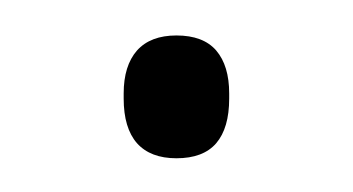

<svg xmlns="http://www.w3.org/2000/svg" viewBox="-20 -322 204 111"><path d="M82 -230.5Q67 -230.5 59.2 -239.2Q51.5 -248 51.5 -265V-268Q51.5 -284 59.2 -292.8Q67 -301.5 82 -301.5Q97.5 -301.5 105 -292.8Q112.5 -284 112.5 -268V-265Q112.5 -248 105 -239.2Q97.5 -230.5 82 -230.5Z"/></svg>

Font: Anek Kannada Medium ExtraLight
Style: Regular
Weight: 250
Version: Version 1.003